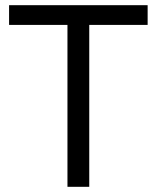

<svg xmlns="http://www.w3.org/2000/svg" viewBox="-20 -720 604 740"><path d="M240 0V-624H15V-700H549V-624H324V0Z"/></svg>

Font: Space Grotesk Frontify
Style: Regular
Weight: 400
Designer: Florian Karsten
Version: Version 2.000